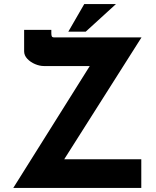

<svg xmlns="http://www.w3.org/2000/svg" viewBox="-20 -919 762 939"><path d="M45 0 419 -596H195Q174 -596 151.5 -605.5Q129 -615 113.5 -631.5Q98 -648 98 -668V-773H231V-759Q231 -741 236 -738Q241 -735 253 -736Q259 -736 263 -736H672L294 -140H671V0ZM547 -899 399 -764H314L392 -899Z"/></svg>

Font: Reem Kufi Ink
Style: Bold
Weight: 700
Designer: Khaled Hosny
Version: Version 1.002